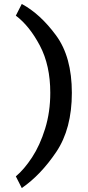

<svg xmlns="http://www.w3.org/2000/svg" viewBox="-20 -779 443 970"><path d="M90 171 60 112Q102 77 142 16Q182 -45 208 -129Q234 -213 234 -310Q234 -449 181.5 -548.5Q129 -648 60 -700L90 -759Q183 -709 263 -600.5Q343 -492 343 -310Q343 -128 264 -11Q185 106 90 171Z"/></svg>

Font: Madhuban SemiBold
Style: Regular
Weight: 600
Designer: jaikishan Patel
Foundry: MagicType
Version: Version 1.000